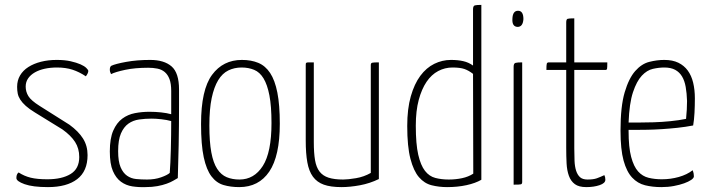

<svg xmlns="http://www.w3.org/2000/svg" viewBox="-20 -755 2898 785"><path d="M212 -510Q245 -510 269 -504.5Q293 -499 309 -492Q325 -485 333 -477Q341 -469 341 -465Q341 -456 331 -443Q304 -461 276.5 -470Q249 -479 213 -479Q186 -479 163 -474Q140 -469 122.5 -459Q105 -449 95 -434.5Q85 -420 85 -401Q85 -380 96 -362Q107 -344 142 -322L264 -245Q301 -218 319.5 -188.5Q338 -159 338 -121Q338 -55 295.5 -22.5Q253 10 176 10Q114 10 80.5 -2Q47 -14 47 -27Q47 -33 48.5 -39Q50 -45 56 -50Q79 -35 105.5 -28.5Q132 -22 174 -22Q233 -22 268.5 -43.5Q304 -65 304 -113Q304 -148 287 -174.5Q270 -201 235 -226L123 -295Q100 -309 85.5 -322Q71 -335 63 -347.5Q55 -360 52.5 -372.5Q50 -385 50 -400Q50 -426 62 -446.5Q74 -467 96 -481Q118 -495 147.5 -502.5Q177 -510 212 -510Z M429 -470Q429 -482 435 -486Q452 -494 496 -502Q540 -510 594 -510Q651 -510 681.5 -483.5Q712 -457 712 -389V-325Q712 -239 710.5 -163Q709 -87 707 -27Q700 -23 689 -16.5Q678 -10 661.5 -4Q645 2 623.5 6Q602 10 574 10Q547 11 521 7Q495 3 474.5 -12Q454 -27 441.5 -56Q429 -85 429 -136Q429 -189 443 -221Q457 -253 480 -270Q503 -287 532 -292.5Q561 -298 591 -298Q615 -298 638.5 -295.5Q662 -293 680 -288V-383Q680 -413 673 -431.5Q666 -450 653.5 -460.5Q641 -471 623.5 -474.5Q606 -478 586 -478Q532 -478 492 -469.5Q452 -461 434 -452Q429 -461 429 -470ZM680 -260Q662 -265 639.5 -267.5Q617 -270 600 -270Q574 -270 549 -266.5Q524 -263 505 -249.5Q486 -236 474.5 -209.5Q463 -183 463 -137Q463 -95 473 -71.5Q483 -48 499.5 -36.5Q516 -25 537 -23Q558 -21 581 -21Q613 -21 638.5 -30Q664 -39 674 -48Q677 -86 678.5 -145Q680 -204 680 -260Z M802 -248Q802 -388 847 -449Q892 -510 969 -510Q1007 -510 1036 -498Q1065 -486 1084.5 -456.5Q1104 -427 1114 -376.5Q1124 -326 1124 -249Q1124 -117 1081 -53.5Q1038 10 958 10Q923 10 894 1.5Q865 -7 844.5 -34Q824 -61 813 -112Q802 -163 802 -248ZM836 -242Q836 -175 844 -132Q852 -89 868 -64.5Q884 -40 907 -30.5Q930 -21 959 -21Q1019 -21 1054.5 -76.5Q1090 -132 1090 -252Q1090 -321 1081.5 -365Q1073 -409 1057.5 -434.5Q1042 -460 1019 -469.5Q996 -479 968 -479Q938 -479 913.5 -467Q889 -455 872 -427Q855 -399 845.5 -354Q836 -309 836 -242Z M1529 -23Q1492 -5 1451.5 2.5Q1411 10 1376 10Q1332 10 1304 0Q1276 -10 1259.5 -32.5Q1243 -55 1236.5 -91.5Q1230 -128 1230 -180V-489Q1230 -493 1230.5 -495.5Q1231 -498 1234 -499Q1237 -500 1243.5 -500Q1250 -500 1263 -500V-174Q1263 -130 1268 -100.5Q1273 -71 1286.5 -53.5Q1300 -36 1323.5 -28.5Q1347 -21 1383 -21Q1403 -21 1435.5 -26.5Q1468 -32 1496 -48V-489Q1496 -497 1501.5 -498.5Q1507 -500 1529 -500Z M1914 -453Q1896 -467 1878.5 -473Q1861 -479 1830 -479Q1799 -479 1771.5 -464.5Q1744 -450 1724 -420.5Q1704 -391 1692 -346.5Q1680 -302 1680 -241Q1680 -166 1690 -122.5Q1700 -79 1717.5 -56.5Q1735 -34 1760 -27.5Q1785 -21 1815 -21Q1843 -21 1869 -26.5Q1895 -32 1915 -45ZM1914 -717Q1914 -731 1921.5 -733Q1929 -735 1948 -735V-20Q1924 -6 1887.5 2Q1851 10 1808 10Q1775 10 1745 2.5Q1715 -5 1693 -30.5Q1671 -56 1658 -106Q1645 -156 1645 -240Q1645 -310 1659.5 -361Q1674 -412 1698.5 -445Q1723 -478 1755.5 -494Q1788 -510 1824 -510Q1852 -510 1874 -505Q1896 -500 1914 -487Z M2115 -11Q2115 -3 2110 -1.5Q2105 0 2080 0V-482Q2080 -496 2088 -498Q2096 -500 2115 -500ZM2075 -678Q2076 -711 2098 -711Q2120 -711 2120 -677Q2118 -645 2096 -645Q2073 -646 2075 -678Z M2295 -469H2214Q2214 -489 2215.5 -494.5Q2217 -500 2224 -500H2295V-663Q2295 -676 2300.5 -678Q2306 -680 2328 -680V-500H2463Q2463 -479 2462 -474Q2461 -469 2455 -469H2328V-148Q2328 -121 2329 -97.5Q2330 -74 2335.5 -57Q2341 -40 2351.5 -30.5Q2362 -21 2382 -21Q2406 -21 2420 -26Q2434 -31 2451 -39Q2455 -31 2455 -20Q2455 -6 2431.5 2Q2408 10 2377 10Q2347 10 2330.5 -2Q2314 -14 2306 -36Q2298 -58 2296.5 -87Q2295 -116 2295 -151Z M2696 -510Q2730 -510 2753.5 -498.5Q2777 -487 2792 -466.5Q2807 -446 2814 -417Q2821 -388 2821 -353Q2821 -323 2819.5 -294Q2818 -265 2814 -242Q2783 -236 2750 -232.5Q2717 -229 2686 -227Q2655 -225 2627.5 -224.5Q2600 -224 2581 -224H2550V-219Q2550 -153 2560.5 -113.5Q2571 -74 2589 -54Q2607 -34 2632 -28Q2657 -22 2686 -22Q2722 -22 2755.5 -31.5Q2789 -41 2812 -59Q2815 -51 2816 -45Q2817 -39 2817 -34Q2817 -27 2806 -19.5Q2795 -12 2777 -5.5Q2759 1 2735 5.5Q2711 10 2684 10Q2648 10 2617.5 2.5Q2587 -5 2564.5 -29Q2542 -53 2529.5 -98.5Q2517 -144 2517 -221Q2517 -320 2534 -377.5Q2551 -435 2577 -464.5Q2603 -494 2634.5 -502Q2666 -510 2696 -510ZM2696 -479Q2674 -479 2649.5 -473.5Q2625 -468 2604 -445.5Q2583 -423 2568 -378Q2553 -333 2550 -254Q2563 -254 2590.5 -254Q2618 -254 2651.5 -255Q2685 -256 2720.5 -259.5Q2756 -263 2785 -269Q2787 -290 2788 -307Q2789 -324 2789 -342Q2788 -374 2783.5 -399.5Q2779 -425 2768.5 -442.5Q2758 -460 2740.5 -469.5Q2723 -479 2696 -479Z"/></svg>

Font: Yanone Kaffeesatz Thin
Style: Regular
Weight: 250
Designer: Yanone
Foundry: Yanone Font Production. Not for release.
Version: Version 1.002